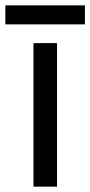

<svg xmlns="http://www.w3.org/2000/svg" viewBox="-40 -697 337 717"><path d="M173 0H85V-536H173ZM277 -677V-606H-20V-677Z"/></svg>

Font: Noto Sans Khmer
Style: Regular
Weight: 400
Designer: Danh Hong and the Monotype Design Team
Foundry: Monotype Imaging Inc.
Version: Version 2.003